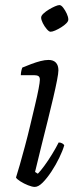

<svg xmlns="http://www.w3.org/2000/svg" viewBox="-20 -736 314 756"><path d="M117 0Q107 0 90.5 -6.5Q74 -13 60 -22Q46 -31 43 -37Q49 -55 58 -87Q67 -119 78 -159.5Q89 -200 99 -242.5Q109 -285 118 -322.5Q127 -360 132 -386.5Q137 -413 137 -422Q137 -433 131 -436.5Q125 -440 114 -440H62Q62 -448 64 -457Q66 -466 68 -470Q85 -477 103.5 -484Q122 -491 139.5 -495.5Q157 -500 171 -500Q190 -500 200 -489.5Q210 -479 210 -459Q210 -448 204.5 -419.5Q199 -391 189.5 -350.5Q180 -310 168 -261.5Q156 -213 143 -161.5Q130 -110 118 -59L129 -52Q139 -62 154.5 -83Q170 -104 185.5 -129.5Q201 -155 211 -175Q219 -175 225 -171.5Q231 -168 233 -164Q227 -143 213.5 -115Q200 -87 182.5 -60.5Q165 -34 148 -17Q131 0 117 0ZM179 -611Q173 -611 164 -621.5Q155 -632 148.5 -645Q142 -658 142 -667Q142 -674 151 -682.5Q160 -691 172.5 -698.5Q185 -706 196.5 -711Q208 -716 214 -716Q221 -716 229 -705.5Q237 -695 243 -682Q249 -669 249 -659Q249 -652 241 -644Q233 -636 221 -628.5Q209 -621 197.5 -616Q186 -611 179 -611Z"/></svg>

Font: Texturina 12pt Thin
Style: Italic
Weight: 250
Italic angle: -11°
Designer: Guillermo Torres Carreño
Foundry: Omnibus-Type
Version: Version 1.002